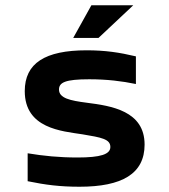

<svg xmlns="http://www.w3.org/2000/svg" viewBox="-20 -700 640 729"><path d="M293 -190C365 -178 399 -172 399 -142C399 -114 362 -102 274 -102C205 -102 145 -108 85 -118V-12C153 2 208 9 282 9C443 9 529 -40 529 -151C529 -279 403 -298 309 -310C247 -318 204 -327 204 -360C204 -387 228 -399 319 -399C386 -399 443 -392 496 -381V-486C433 -501 379 -509 309 -509C151 -509 74 -460 74 -354C74 -212 215 -202 293 -190ZM258 -556H354L486 -680H327Z"/></svg>

Font: LT Wave Mono Bold
Style: Regular
Weight: 700
Designer: Daniel Lyons
Version: Version 2.5 (Glyphs App)